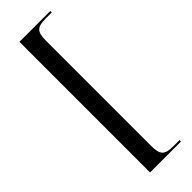

<svg xmlns="http://www.w3.org/2000/svg" viewBox="-293 -777 923 923"><g transform="rotate(-45 168.5 -316.0)"><path d="M92 128H302V118H260C202 118 186 102 186 43V-675C186 -734 202 -750 260 -750H302V-760H92Z"/></g></svg>

Font: Noto Serif Display SemiCondensed
Style: Regular
Weight: 400
Width: 4
Designer: Monotype Design Team
Foundry: Monotype Imaging Inc.
Version: Version 2.009